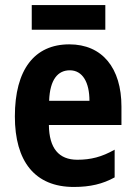

<svg xmlns="http://www.w3.org/2000/svg" viewBox="-20 -732 537 762"><path d="M398 -712H106V-614H398ZM255 -556C117 -556 39 -456 39 -270C39 -92 118 10 273 10C338 10 388 -2 435 -28V-138C384 -109 340 -98 287 -98C213 -98 175 -144 174 -236H462V-309C462 -462 386 -556 255 -556ZM257 -453C308 -453 335 -405 335 -332H175C178 -417 210 -453 257 -453Z"/></svg>

Font: Noto Sans Devanagari UI Condensed
Style: Bold
Weight: 700
Width: 3
Designer: Jelle Bosma - Monotype Design Team
Foundry: Monotype Imaging Inc.
Version: Version 2.004